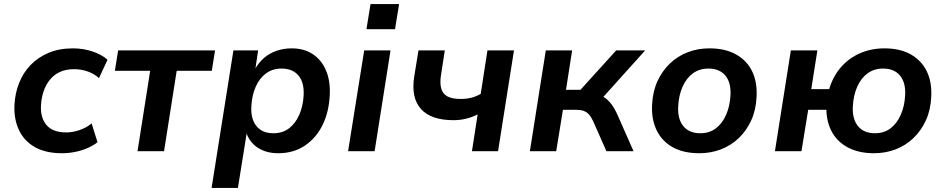

<svg xmlns="http://www.w3.org/2000/svg" viewBox="-20 -741 4635 941"><path d="M284 10Q204 10 151 -20Q98 -50 72.5 -104.5Q47 -159 51 -229Q54 -285 74 -335Q94 -385 130 -422.5Q166 -460 218 -482Q270 -504 338 -504Q388 -504 434 -488.5Q480 -473 507 -448L465 -358Q443 -379 410.5 -390.5Q378 -402 343 -402Q303 -402 273 -388Q243 -374 223.5 -349Q204 -324 193.5 -293Q183 -262 181 -226Q177 -165 207.5 -128.5Q238 -92 305 -92Q335 -92 368.5 -103Q402 -114 429 -136L458 -44Q438 -28 409.5 -15.5Q381 -3 348.5 3.5Q316 10 284 10Z M654 0 716 -394H543L559 -494H1034L1018 -394H846L784 0Z M1017 180 1124 -494H1245L1231 -399H1228Q1247 -434 1274.5 -457.5Q1302 -481 1336.5 -492.5Q1371 -504 1409 -504Q1471 -504 1514 -475Q1557 -446 1578.5 -394Q1600 -342 1596 -273Q1592 -192 1561 -128.5Q1530 -65 1474.5 -27.5Q1419 10 1343 10Q1285 10 1243.5 -17Q1202 -44 1186 -94H1190L1146 180ZM1320 -88Q1365 -88 1396.5 -112Q1428 -136 1446.5 -178Q1465 -220 1468 -272Q1472 -335 1443.5 -370Q1415 -405 1360 -405Q1316 -405 1284 -381.5Q1252 -358 1233.5 -316.5Q1215 -275 1212 -222Q1208 -159 1236.5 -123.5Q1265 -88 1320 -88Z M1776 -598 1796 -721H1936L1916 -598ZM1686 0 1765 -494H1894L1816 0Z M2293 0 2321 -180Q2292 -166 2263 -159Q2234 -152 2203 -152Q2092 -152 2043 -207Q1994 -262 2010 -365L2031 -494H2160L2142 -377Q2135 -336 2142 -309Q2149 -282 2172 -269Q2195 -256 2238 -256Q2266 -256 2290 -262Q2314 -268 2336 -281L2369 -494H2499L2421 0Z M2577 0 2655 -494H2784L2754 -301H2825L3000 -494H3142L2919 -246L2893 -279Q2920 -277 2939.5 -265Q2959 -253 2975 -232.5Q2991 -212 3005 -181L3085 0H2952L2888 -145Q2878 -167 2867 -179.5Q2856 -192 2840.5 -197.5Q2825 -203 2803 -203H2739L2706 0Z M3407 10Q3330 10 3277 -19.5Q3224 -49 3198 -103Q3172 -157 3176 -228Q3179 -292 3202 -342.5Q3225 -393 3263 -429.5Q3301 -466 3350.5 -485Q3400 -504 3457 -504Q3534 -504 3587 -474.5Q3640 -445 3666 -392Q3692 -339 3688 -266Q3685 -202 3662 -151.5Q3639 -101 3601 -64.5Q3563 -28 3513.5 -9Q3464 10 3407 10ZM3412 -88Q3457 -88 3488.5 -112Q3520 -136 3538.5 -178Q3557 -220 3560 -272Q3564 -335 3535.5 -370Q3507 -405 3452 -405Q3408 -405 3376 -381.5Q3344 -358 3325.5 -316.5Q3307 -275 3304 -222Q3300 -159 3328.5 -123.5Q3357 -88 3412 -88Z M4263 10Q4192 10 4140 -16Q4088 -42 4060 -89.5Q4032 -137 4030 -203H3941L3908 0H3778L3856 -494H3986L3956 -304H4044Q4062 -366 4101 -411Q4140 -456 4195 -480Q4250 -504 4315 -504Q4391 -504 4443.5 -474.5Q4496 -445 4522 -392Q4548 -339 4544 -266Q4541 -202 4518 -151.5Q4495 -101 4457 -64.5Q4419 -28 4369.5 -9Q4320 10 4263 10ZM4268 -88Q4313 -88 4344.5 -112Q4376 -136 4394.5 -178Q4413 -220 4416 -272Q4420 -335 4391.5 -370Q4363 -405 4308 -405Q4264 -405 4232 -381.5Q4200 -358 4181.5 -316.5Q4163 -275 4160 -222Q4156 -159 4184.5 -123.5Q4213 -88 4268 -88Z"/></svg>

Font: Nunito Sans 10pt
Style: Bold Italic
Weight: 700
Italic angle: -9°
Designer: Vernon Adams
Foundry: Vernon Adams
Version: Version 3.101;gftools[0.9.27]